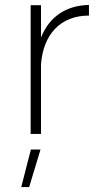

<svg xmlns="http://www.w3.org/2000/svg" viewBox="-20 -542 390 777"><path d="M146 -390V-521H104V0H146V-282C155 -403 225 -479 340 -479V-522C247 -520 179 -474 146 -390ZM66 215H98L144 63H105Z"/></svg>

Font: Montserrat arm ExtraLight
Style: Regular
Weight: 275
Designer: Julieta Ulanovsky
Foundry: Julieta Ulanovsky
Version: Version 6.000;PS 006.000;hotconv 1.0.88;makeotf.lib2.5.64775